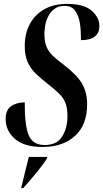

<svg xmlns="http://www.w3.org/2000/svg" viewBox="-20 -744 530 985"><path d="M198 10Q104 10 56.5 -31.5Q9 -73 9 -134Q9 -179 36 -198.5Q63 -218 107 -219Q106 -102 127 -51Q148 0 209 0Q271 0 298.5 -43Q326 -86 326 -148Q326 -188 316.5 -214Q307 -240 285 -262Q263 -284 227 -312Q194 -338 166.5 -363.5Q139 -389 123 -423Q107 -457 107 -509Q107 -572 133 -620.5Q159 -669 207.5 -696.5Q256 -724 325 -724Q411 -724 450.5 -689Q490 -654 490 -609Q490 -577 467.5 -557.5Q445 -538 395 -538Q396 -580 390.5 -620.5Q385 -661 366.5 -687.5Q348 -714 311 -714Q263 -714 235.5 -673.5Q208 -633 208 -568Q208 -528 219.5 -502Q231 -476 254.5 -454.5Q278 -433 313 -407Q377 -357 402 -313Q427 -269 427 -209Q427 -103 364.5 -46.5Q302 10 198 10ZM90 215Q100 172 109.5 134.5Q119 97 128 61H223L220 71Q207 91 185.5 118.5Q164 146 140.5 173.5Q117 201 99 221H89Z"/></svg>

Font: Noto Serif Display ExtraCondensed SemiBold
Style: Italic
Weight: 600
Width: 2
Italic angle: -12°
Designer: Monotype Design Team
Foundry: Monotype Imaging Inc.
Version: Version 2.009